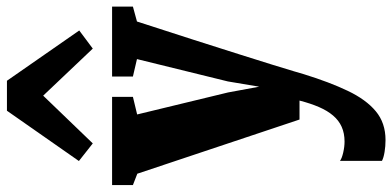

<svg xmlns="http://www.w3.org/2000/svg" viewBox="-320 -588 1158 567"><g transform="rotate(-90 259.5 -305.0)"><path d="M129 254Q110.5 254 93.8 251.2Q77 248.5 67.5 243.5V119.5Q74.5 125 91.8 129Q109 133 124.5 133Q149 133 168 124.5Q187 116 201.2 99.2Q215.5 82.5 226.2 57.8Q237 33 245.5 0H189.5L29.5 -479L-4 -492V-553.5H256.5V-492L204.5 -479.5L269.5 -211L286.5 -119L302 -211.5L368 -480L316.5 -492V-553.5H523V-492L479 -480Q449 -388 425 -312.8Q401 -237.5 382.5 -179.2Q364 -121 351.5 -80.5Q339 -40 332 -16.5Q325 7 323.5 12.5Q300 88.5 274.2 142.5Q248.5 196.5 214 225.2Q179.5 254 129 254ZM119 -610.5 67 -651.5 215.5 -864H304L452.5 -650.5L399 -610.5L260 -757Z"/></g></svg>

Font: Merriweather 24pt SemiCondensed Black
Style: Regular
Weight: 900
Width: 4
Designer: Eben Sorkin
Foundry: Eben Sorkin
Version: Version 2.100